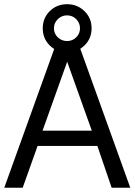

<svg xmlns="http://www.w3.org/2000/svg" viewBox="-24 -886 635 906"><path d="M248.5 -795.4Q230.5 -777.3 230.5 -752.4Q230.5 -727.5 248.5 -710Q266.6 -692.4 292.5 -692.4Q318.4 -692.4 335.9 -710Q353.5 -727.5 353.5 -752.4Q353.5 -777.3 335.9 -795.4Q318.4 -813.5 292.5 -813.5Q266.6 -813.5 248.5 -795.4ZM374.5 -833.5Q408.2 -800.8 408.2 -752.4Q408.2 -704.1 374.5 -671.4Q340.8 -638.7 292.5 -638.7Q244.1 -638.7 210.9 -671.4Q177.7 -704.1 177.7 -752.4Q177.7 -800.8 210.9 -833.5Q244.1 -866.2 292.5 -866.2Q340.8 -866.2 374.5 -833.5ZM176.8 -269.5H409.2L293 -594.7ZM351.6 -665 590.8 0H502.9L435.5 -197.3H153.3L83 0H-3.9L235.4 -665Z"/></svg>

Font: BF_TEXT
Style: Regular
Weight: 400
Foundry: EA DICE
Version: Version 1.404